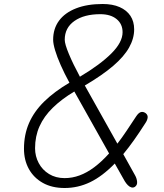

<svg xmlns="http://www.w3.org/2000/svg" viewBox="-20 -942 819 961"><path d="M303.5 -1Q240 -1 194.5 -26.5Q149 -52 124.5 -96.2Q100 -140.5 100 -197.5Q100 -267.5 125.2 -325.8Q150.5 -384 201.2 -433.8Q252 -483.5 327.5 -528Q302 -575 283.8 -616.2Q265.5 -657.5 255.8 -690.2Q246 -723 246 -743Q246 -798.5 275.5 -838.5Q305 -878.5 360.8 -900.2Q416.5 -922 494 -922Q543.5 -922 578.8 -906.5Q614 -891 632.8 -862.8Q651.5 -834.5 651.5 -795Q651.5 -749.5 626.2 -704.2Q601 -659 546.5 -612.2Q492 -565.5 404.5 -514L567.5 -223Q590 -252 612.8 -286.2Q635.5 -320.5 661.5 -359.5Q673 -377 684.5 -380.8Q696 -384.5 708.5 -376Q720.5 -367 719 -353.2Q717.5 -339.5 706.5 -324Q677.5 -278.5 650.5 -240.5Q623.5 -202.5 597 -170.5L656 -64.5Q664.5 -49.5 666.2 -32.8Q668 -16 655.5 -7Q647 -1.5 637.8 -4Q628.5 -6.5 620 -15Q611.5 -23.5 604.5 -35L554.5 -123.5Q492 -59.5 431.2 -30.2Q370.5 -1 303.5 -1ZM303.5 -50.5Q341.5 -50.5 378.2 -64Q415 -77.5 451.8 -105Q488.5 -132.5 526 -174L352 -484Q288 -445.5 244 -402.5Q200 -359.5 177.8 -309.8Q155.5 -260 155.5 -200Q155.5 -160 173.8 -125.8Q192 -91.5 225.5 -71Q259 -50.5 303.5 -50.5ZM380 -558Q481.5 -618.5 537.5 -674.5Q593.5 -730.5 593.5 -780.5Q593.5 -822 563.5 -846.5Q533.5 -871 482 -871Q401 -871 352.5 -837Q304 -803 304 -743Q304 -721.5 324.8 -671.8Q345.5 -622 380 -558Z"/></svg>

Font: Edu AU VIC WA NT Pre
Style: Regular
Weight: 400
Designer: Tina and Corey Anderson, Eben Sorkin, Mirko Velimirovic
Foundry: Google for Education
Version: Version 1.001